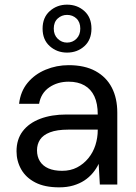

<svg xmlns="http://www.w3.org/2000/svg" viewBox="-20 -793 583 825"><path d="M234 12Q172 12 131.5 -9Q91 -30 71 -65.5Q51 -101 51 -143Q51 -194 77.5 -229Q104 -264 152.5 -282.5Q201 -301 266 -301H400Q400 -348 385.5 -379Q371 -410 343 -426Q315 -442 275 -442Q227 -442 191.5 -417.5Q156 -393 148 -347H62Q68 -400 98.5 -437Q129 -474 176 -493.5Q223 -513 275 -513Q344 -513 390.5 -487.5Q437 -462 460.5 -416.5Q484 -371 484 -309V0H409L404 -89Q394 -68 378.5 -49.5Q363 -31 342.5 -17.5Q322 -4 295 4Q268 12 234 12ZM247 -59Q283 -59 311 -73.5Q339 -88 359.5 -113Q380 -138 390 -169.5Q400 -201 400 -234V-236H273Q225 -236 195 -224.5Q165 -213 152 -193Q139 -173 139 -147Q139 -120 151.5 -100Q164 -80 188 -69.5Q212 -59 247 -59ZM268 -567Q225 -567 194 -594.5Q163 -622 163 -670Q163 -718 194 -745.5Q225 -773 268 -773Q312 -773 342.5 -745.5Q373 -718 373 -670Q373 -622 342.5 -594.5Q312 -567 268 -567ZM268 -610Q292 -610 308.5 -626.5Q325 -643 325 -670Q325 -698 308.5 -713.5Q292 -729 268 -729Q245 -729 228 -713.5Q211 -698 211 -670Q211 -643 228 -626.5Q245 -610 268 -610Z"/></svg>

Font: DVN - DM Sans
Style: Regular
Weight: 400
Designer: Colophon Foundry, Jonny Pinhorn
Foundry: Colophon Foundry
Version: Version 4.004;gftools[0.9.30]